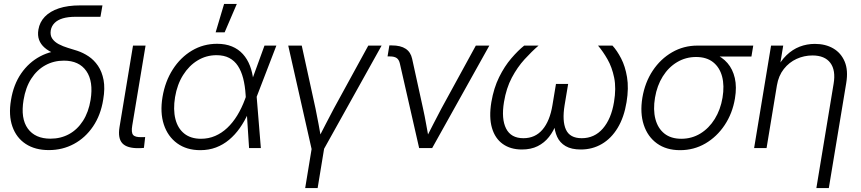

<svg xmlns="http://www.w3.org/2000/svg" viewBox="-20 -755 4391 979"><path d="M229 10.3Q159.2 10.3 111.3 -21Q63.5 -52.2 43.2 -109.9Q22.9 -167.5 36.1 -245.1Q48.8 -323.7 87.9 -380.4Q127 -437 185.1 -467.8Q243.2 -498.5 313 -498.5L324.7 -460.9Q286.6 -469.7 256.8 -482.2Q227.1 -494.6 207.3 -512Q187.5 -529.3 179.2 -552Q170.9 -574.7 175.8 -604Q182.1 -642.1 208.5 -669.7Q234.9 -697.3 280 -712.4Q325.2 -727.5 388.7 -727.5H502.4L492.2 -669.4H365.7Q327.1 -669.4 300.3 -661.4Q273.4 -653.3 258.1 -637.7Q242.7 -622.1 238.8 -600.1Q234.9 -574.7 246.6 -557.9Q258.3 -541 279.5 -529.8Q300.8 -518.6 325.9 -511Q351.1 -503.4 374 -496.1Q403.8 -486.3 431.6 -467.8Q459.5 -449.2 479.7 -419.4Q500 -389.6 508.1 -347.2Q516.1 -304.7 506.3 -247.6Q493.7 -168 454.3 -110.1Q415 -52.2 356.9 -21Q298.8 10.3 229 10.3ZM237.3 -47.9Q289.6 -47.9 332 -71Q374.5 -94.2 403.1 -138.7Q431.6 -183.1 441.9 -245.6Q457 -339.8 420.2 -392.8Q383.3 -445.8 305.7 -445.8Q253.9 -445.8 210.9 -422.1Q168 -398.4 139.2 -353.5Q110.4 -308.6 100.1 -245.1Q84.5 -150.9 121.8 -99.4Q159.2 -47.9 237.3 -47.9Z M688.5 0.5Q627.9 1.5 604 -24.2Q580.1 -49.8 589.4 -106.9L658.2 -522.5H722.2L654.3 -114.7Q648.4 -79.6 658.7 -67.1Q668.9 -54.7 701.7 -55.7Q706.5 -55.7 711.4 -55.7Q716.3 -55.7 720.2 -56.2L713.9 -1Q708.5 -0.5 701.9 0Q695.3 0.5 688.5 0.5Z M1001.5 10.7Q931.6 10.7 883.5 -24.2Q835.4 -59.1 815.4 -120.1Q795.4 -181.2 808.6 -260.3Q821.8 -339.8 861.1 -401.1Q900.4 -462.4 958.7 -497.1Q1017.1 -531.7 1086.9 -531.7Q1129.9 -531.7 1162.8 -518.1Q1195.8 -504.4 1218.5 -479.2Q1241.2 -454.1 1254.4 -419.7Q1267.6 -385.3 1272 -343.3H1293.9L1288.6 -263.7L1310.1 0H1250L1232.4 -272Q1229.5 -317.9 1220 -355.2Q1210.4 -392.6 1193.1 -418.9Q1175.8 -445.3 1148.9 -459.5Q1122.1 -473.6 1084 -473.6Q1031.7 -473.6 987.8 -447Q943.8 -420.4 913.6 -372.3Q883.3 -324.2 872.6 -259.8Q862.3 -196.3 874.3 -148.4Q886.2 -100.6 919.4 -74Q952.6 -47.4 1004.9 -47.4Q1043.5 -47.4 1076.9 -61.8Q1110.4 -76.2 1138.7 -102.8Q1167 -129.4 1189.7 -166.5Q1212.4 -203.6 1229 -248.5L1328.6 -522.5H1389.2L1288.1 -259.8L1267.1 -177.7H1245.6Q1227.1 -136.7 1202.9 -102.3Q1178.7 -67.9 1148.4 -42.5Q1118.2 -17.1 1081.5 -3.2Q1044.9 10.7 1001.5 10.7ZM1079.6 -590.3 1122.6 -734.9H1187.5L1125.5 -590.3Z M1569.8 9.3 1449.7 -522.5H1518.6L1588.9 -201.2Q1597.2 -162.1 1604.2 -122.8Q1611.3 -83.5 1618.2 -44.9H1601.1Q1621.1 -83.5 1641.1 -122.8Q1661.1 -162.1 1682.1 -201.2L1857.9 -522.5H1925.8L1629.4 9.3ZM1536.1 204.1 1570.3 -3.9H1633.8L1599.6 204.1Z M2117.2 0 2019 -430.7Q2014.6 -450.7 2002.7 -459Q1990.7 -467.3 1967.8 -467.3H1956.1L1965.3 -523.4H1978Q2022.9 -523.4 2048.6 -506.3Q2074.2 -489.3 2081.5 -455.1L2137.2 -201.2Q2146 -161.6 2152.8 -122.6Q2159.7 -83.5 2167 -44.9H2149.9Q2169.9 -83.5 2189.7 -122.8Q2209.5 -162.1 2230.5 -201.2L2406.2 -522.5H2475.1L2183.6 0Z M2641.1 7.3Q2583 7.3 2543.5 -21Q2503.9 -49.3 2488.3 -103.3Q2472.7 -157.2 2485.4 -234.4Q2497.6 -306.2 2525.1 -361.8Q2552.7 -417.5 2587.2 -457.5Q2621.6 -497.6 2652.8 -522.5H2726.1Q2691.4 -492.7 2654.8 -452.6Q2618.2 -412.6 2589.8 -359.1Q2561.5 -305.7 2549.8 -234.9Q2535.6 -148.9 2560.5 -99.6Q2585.4 -50.3 2648.9 -50.3Q2709 -50.3 2746.3 -94.2Q2783.7 -138.2 2796.9 -218.8L2814.9 -327.1H2877L2858.9 -218.8Q2845.7 -138.2 2865.7 -94.2Q2885.7 -50.3 2946.3 -50.3Q3011.2 -50.3 3054 -99.6Q3096.7 -148.9 3110.8 -234.9Q3122.6 -305.2 3111.6 -358.9Q3100.6 -412.6 3077.6 -452.6Q3054.7 -492.7 3029.3 -522.5H3103Q3126 -497.6 3147 -457.3Q3168 -417 3177.2 -361.6Q3186.5 -306.2 3174.8 -234.4Q3162.1 -156.7 3129.4 -102.8Q3096.7 -48.8 3048.6 -20.8Q3000.5 7.3 2941.4 7.3Q2893.6 7.3 2864 -10Q2834.5 -27.3 2820.8 -57.6Q2807.1 -87.9 2805.2 -126H2817.4Q2803.2 -87.4 2779.5 -57.1Q2755.9 -26.9 2721.7 -9.8Q2687.5 7.3 2641.1 7.3Z M3447.8 10.7Q3377.4 10.7 3329.8 -23.7Q3282.2 -58.1 3262.5 -118.4Q3242.7 -178.7 3255.4 -256.8Q3268.6 -335 3308.3 -394.8Q3348.1 -454.6 3407 -488.5Q3465.8 -522.5 3536.1 -522.5H3820.8L3811.5 -466.8H3608.9L3529.3 -464.4Q3476.6 -464.4 3432.6 -438.2Q3388.7 -412.1 3359.4 -365.2Q3330.1 -318.4 3319.8 -256.8Q3309.6 -195.8 3321.8 -148.4Q3334 -101.1 3367.4 -74.2Q3400.9 -47.4 3454.1 -47.4Q3507.3 -47.4 3551.3 -74.2Q3595.2 -101.1 3624.5 -148.4Q3653.8 -195.8 3664.1 -256.8Q3674.3 -318.4 3661.9 -365Q3649.4 -411.6 3616 -438Q3582.5 -464.4 3529.3 -464.4L3531.7 -496.6Q3581.5 -496.6 3622.1 -480.5Q3662.6 -464.4 3689.5 -433.3Q3716.3 -402.3 3726.8 -356.9Q3737.3 -311.5 3727.5 -252.9Q3714.8 -176.8 3675 -117.2Q3635.3 -57.6 3576.7 -23.4Q3518.1 10.7 3447.8 10.7Z M3941.4 -319.3 3888.7 0H3825.2L3911.6 -522.5H3973.6L3953.1 -398.9H3937.5Q3960 -444.3 3990.5 -473.6Q4021 -502.9 4057.6 -517.1Q4094.2 -531.2 4135.3 -531.2Q4189 -531.2 4228.8 -508.1Q4268.6 -484.9 4287.1 -440.7Q4305.7 -396.5 4294.9 -331.5L4206.1 204.1H4142.6L4230.5 -327.6Q4242.2 -396.5 4213.9 -434.3Q4185.5 -472.2 4122.6 -472.2Q4080.1 -472.2 4042 -454.8Q4003.9 -437.5 3976.8 -403.3Q3949.7 -369.1 3941.4 -319.3Z"/></svg>

Font: Inter 28pt Light
Style: Italic
Weight: 300
Italic angle: -9.3988°
Designer: Rasmus Andersson
Foundry: rsms
Version: Version 4.001;git-66647c0bb